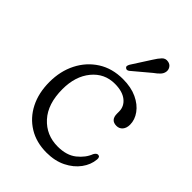

<svg xmlns="http://www.w3.org/2000/svg" viewBox="-197 -745 848 848"><g transform="rotate(45 227.0 -321.5)"><path d="M423.5 -338Q423.5 -317 412.8 -304.2Q402 -291.5 384.5 -291.5Q348 -291.5 348 -332V-345Q348 -377 321.8 -397.8Q295.5 -418.5 248.5 -418.5Q183.5 -418.5 142.2 -368.2Q101 -318 101 -238Q101 -145.5 147.5 -94.5Q194 -43.5 265.5 -43.5Q321 -43.5 354.2 -70.2Q387.5 -97 400 -130.5Q408 -144.5 417 -144.5Q430.5 -144.5 429 -126.5Q426 -91 403 -59.8Q380 -28.5 340.8 -9Q301.5 10.5 250 10.5Q185.5 10.5 138 -18.8Q90.5 -48 64.2 -99.8Q38 -151.5 38 -219.5Q38 -287.5 65.5 -341.5Q93 -395.5 142.5 -427Q192 -458.5 259 -458.5Q310 -458.5 346.8 -441.2Q383.5 -424 403.5 -396.2Q423.5 -368.5 423.5 -338ZM290 -610Q303.5 -632 315.5 -644.5Q327.5 -657 345 -653.5Q359 -651 366 -640Q373 -629 371 -616.5Q369 -603.5 359 -593Q349 -582.5 333.5 -571.5L252 -503Q241 -495.5 233.5 -503Q229 -507 230.2 -512.5Q231.5 -518 234.5 -523.5Z"/></g></svg>

Font: Fraunces 72pt S100 Light
Style: Regular
Weight: 300
Version: Version 1.000; ttfautohint (v1.8.3)